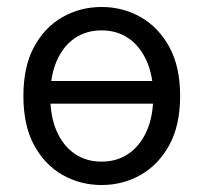

<svg xmlns="http://www.w3.org/2000/svg" viewBox="-20 -518 582 550"><path d="M271 12Q210 12 159 -17Q108 -46 77.5 -102.5Q47 -159 47 -243Q47 -327 77.5 -383.5Q108 -440 159 -469Q210 -498 271 -498Q332 -498 383 -469Q434 -440 465 -383.5Q496 -327 496 -243Q496 -159 465 -102.5Q434 -46 383 -17Q332 12 271 12ZM271 -55Q315 -55 348 -77.5Q381 -100 400 -142Q419 -184 419 -243Q419 -301 400 -343.5Q381 -386 348 -408.5Q315 -431 271 -431Q227 -431 194 -408.5Q161 -386 142.5 -343.5Q124 -301 124 -243Q124 -184 142.5 -142Q161 -100 194 -77.5Q227 -55 271 -55ZM107 -221V-286H432V-221Z"/></svg>

Font: Source Sans 3
Style: Regular
Weight: 400
Designer: Paul D. Hunt
Foundry: Adobe
Version: Version 3.046;hotconv 1.0.118;makeotfexe 2.5.65603